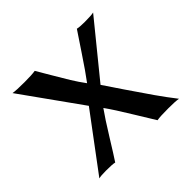

<svg xmlns="http://www.w3.org/2000/svg" viewBox="-115 -557 686 686"><g transform="rotate(-45 227.5 -214.5)"><path d="M184.6 -207 23.9 -432.1Q40 -429.2 82 -429.2Q119.1 -429.2 136.2 -432.1Q145.5 -416.5 166.3 -380.9Q187 -345.2 203.1 -319.1Q219.2 -293 237.3 -268.6Q261.7 -300.8 301 -360.1Q340.3 -419.4 349.1 -432.1Q360.4 -429.2 386.2 -429.2Q419.9 -429.2 431.2 -432.1L267.1 -230.5Q280.3 -210.9 315.7 -158.4Q351.1 -106 377 -69.1Q402.8 -32.2 430.2 2.9Q415 0 378.9 0Q336.9 0 321.8 2.9Q313 -10.7 276.1 -71.5Q239.3 -132.3 215.8 -165Q193.4 -133.8 158 -76.4Q122.6 -19 107.9 2.9Q98.1 0 64 0Q37.6 0 27.8 2.9Z"/></g></svg>

Font: Linux Biolinum
Style: Regular
Weight: 400
Designer: Philipp H. Poll
Foundry: Philipp H. Poll
Version: Version 0.6.4